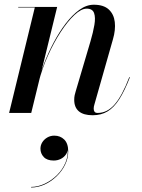

<svg xmlns="http://www.w3.org/2000/svg" viewBox="-20 -490 616 833"><path d="M382 10Q342.5 10 322.2 -7Q302 -24 302 -57Q302 -68 304 -77.2Q306 -86.5 308.5 -94L372.5 -310.5Q384 -349.5 389.5 -381.8Q395 -414 388.2 -433.2Q381.5 -452.5 356 -452.5Q332.5 -452.5 303 -425Q273.5 -397.5 243.5 -351.5Q213.5 -305.5 188 -248.8Q162.5 -192 147.5 -133H146Q155 -171.5 172.2 -216.5Q189.5 -261.5 213.2 -306.2Q237 -351 265.2 -388Q293.5 -425 324.2 -447.2Q355 -469.5 387 -469.5Q429.5 -469.5 451.8 -449Q474 -428.5 478 -394.5Q482 -360.5 470 -319.5L389.5 -36.5Q388 -32 387.2 -27.2Q386.5 -22.5 386.5 -18.5Q386.5 -10.5 390.2 -5.2Q394 0 404 0Q445 0 477.2 -36.8Q509.5 -73.5 541 -155.5L543.5 -154.5Q521 -96.5 497.8 -60Q474.5 -23.5 446.8 -6.8Q419 10 382 10ZM19.5 0 131 -457.5H59V-460H228L115.5 0ZM115 323.5V321Q144.5 321 174.5 306.8Q204.5 292.5 228.2 268.8Q252 245 264.5 214.5Q277 184 273 151.5H274.5Q274.5 168 265.8 180.5Q257 193 243 199.8Q229 206.5 213 206.5Q184 206.5 169.8 191.2Q155.5 176 155.5 155Q155.5 140 163.5 127.2Q171.5 114.5 185.2 106.5Q199 98.5 215.5 98.5Q241.5 98.5 258.8 115.5Q276 132.5 276 167Q276 197 262.2 225Q248.5 253 225.2 275.2Q202 297.5 173.5 310.5Q145 323.5 115 323.5Z"/></svg>

Font: Bodoni Moda 72pt Medium
Style: Italic
Weight: 500
Italic angle: -13°
Designer: Owen Earl
Foundry: indestructible type
Version: Version 2.004